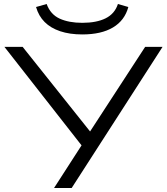

<svg xmlns="http://www.w3.org/2000/svg" viewBox="-20 -939 832 959"><path d="M250 0 397 -228 399 -198 2 -705H93L431 -281H429L705 -705H792L338 0ZM391 -767Q328 -767 280.5 -783Q233 -799 203 -829Q173 -859 160 -904L213 -919Q232 -867 278 -846Q324 -825 391 -825Q462 -825 507.5 -847.5Q553 -870 569 -919L621 -904Q603 -837 544.5 -802Q486 -767 391 -767Z"/></svg>

Font: Nunito Sans 7pt Expanded Light
Style: Regular
Weight: 300
Width: 7
Designer: Vernon Adams
Foundry: Vernon Adams
Version: Version 3.101;gftools[0.9.27]